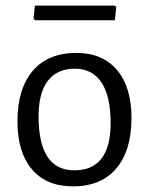

<svg xmlns="http://www.w3.org/2000/svg" viewBox="-20 -654 531 682"><path d="M395.5 -405.5C361.2 -445.8 313 -466 251 -466C184.3 -466 132.8 -444.8 96.5 -402.5C60.2 -360.2 42 -300.3 42 -223C42 -149.7 59.2 -92.8 93.5 -52.5C127.8 -12.2 176.3 8 239 8C305.7 8 357 -13.2 393 -55.5C429 -97.8 447 -157.7 447 -235C447 -308.3 429.8 -365.2 395.5 -405.5ZM150 -367C172 -395.7 204 -410 246 -410C287.3 -410 318.8 -393.7 340.5 -361C362.2 -328.3 373 -280.3 373 -217C373 -105 330 -49 244 -49C159.3 -49 117 -113 117 -241C117 -296.3 128 -338.3 150 -367ZM388 -582 393 -629 387 -634H104L99 -588L105 -582Z"/></svg>

Font: Alegreya Sans
Style: Regular
Weight: 400
Designer: Juan Pablo del Peral
Foundry: Huerta Tipografica
Version: Version 1.000;PS 001.000;hotconv 1.0.70;makeotf.lib2.5.58329